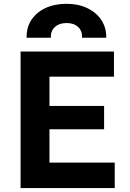

<svg xmlns="http://www.w3.org/2000/svg" viewBox="-20 -964 668 984"><path d="M85.5 0V-700H564V-571H233.5V-421H513.5V-301.5H233.5V-130.5H568V0ZM116.5 -770.5Q115 -822.5 140.8 -861.8Q166.5 -901 213.2 -922.8Q260 -944.5 321 -944.5Q381.5 -944.5 427.8 -922.2Q474 -900 499.8 -860.8Q525.5 -821.5 524.5 -770.5H400.5Q402.5 -805 380.5 -825.5Q358.5 -846 321 -846Q283.5 -846 261.2 -825.5Q239 -805 240.5 -770.5Z"/></svg>

Font: Geologica Cursive SemiBold
Style: Regular
Weight: 600
Designer: Sindre Bremnes, Frode Helland
Foundry: Monokrom Skriftforlag AS
Version: Version 1.010;gftools[0.9.28]